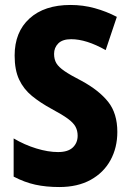

<svg xmlns="http://www.w3.org/2000/svg" viewBox="-20 -744 523 774"><path d="M453 -212Q453 -149 425.5 -98.5Q398 -48 345.5 -19Q293 10 219 10Q166 10 122.5 0.5Q79 -9 35 -32V-186Q79 -160 126.5 -145.5Q174 -131 214 -131Q254 -131 273.5 -149.5Q293 -168 293 -197Q293 -217 284.5 -233Q276 -249 253.5 -265.5Q231 -282 188 -305Q142 -330 108.5 -357.5Q75 -385 57 -423.5Q39 -462 39 -520Q39 -615 99 -669.5Q159 -724 264 -724Q315 -724 362 -711Q409 -698 451 -676L406 -542Q328 -586 267 -586Q232 -586 215 -569Q198 -552 198 -527Q198 -505 207 -489.5Q216 -474 240 -457.5Q264 -441 309 -418Q379 -380 416 -333.5Q453 -287 453 -212Z"/></svg>

Font: Noto Sans Hebrew Condensed ExtraBold
Style: Regular
Weight: 800
Width: 3
Designer: Monotype Design Team
Foundry: Monotype Imaging Inc.
Version: Version 2.004; ttfautohint (v1.8.4.7-5d5b)